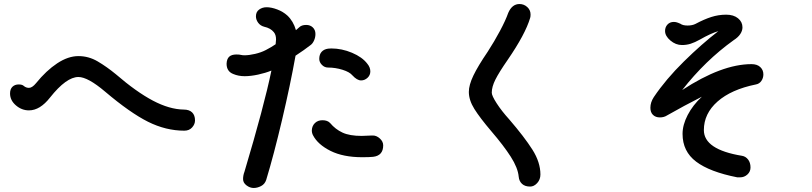

<svg xmlns="http://www.w3.org/2000/svg" viewBox="-20 -840 4040 955"><path d="M503 -384Q417 -457 370 -457Q310 -457 229 -355Q179 -291 124 -291Q88 -291 59 -316Q30 -341 30 -375Q30 -397 42 -408.5Q54 -420 73 -420Q91 -420 99 -412Q110 -403 124 -403Q140 -403 159 -426Q210 -489 264.5 -525Q319 -561 370 -561Q421 -561 466 -534.5Q511 -508 556 -471Q658 -383 740.5 -339.5Q823 -296 894 -295Q921 -295 935.5 -281Q950 -267 950 -241Q950 -222 935.5 -206Q921 -190 897 -190Q805 -190 716 -234.5Q627 -279 503 -384Z M1549 -671Q1549 -654 1542 -638.5Q1535 -623 1525 -616Q1493 -591 1450 -563Q1424 -418 1383 -244Q1342 -70 1304 55Q1297 76 1278.5 85.5Q1260 95 1242 95Q1223 95 1206 82Q1189 69 1189 51Q1189 32 1196 14Q1294 -314 1330 -489Q1301 -477 1264 -469Q1227 -461 1197 -461Q1166 -461 1140 -472Q1107 -485 1107 -523Q1108 -547 1120 -558Q1132 -569 1156 -569Q1171 -569 1178 -567Q1186 -565 1196 -565Q1219 -565 1249 -572Q1279 -579 1302 -591Q1331 -606 1351 -620Q1353 -638 1353 -644Q1353 -667 1342 -680Q1326 -700 1294 -707Q1275 -712 1264 -727Q1253 -742 1253 -759Q1253 -781 1269 -792.5Q1285 -804 1306 -804Q1330 -804 1359 -793Q1388 -782 1409 -763Q1439 -735 1452 -690L1468 -704Q1480 -716 1503 -716Q1523 -716 1536 -703.5Q1549 -691 1549 -671ZM1568 -547Q1568 -569 1579.5 -582Q1591 -595 1612 -598Q1617 -599 1628 -599Q1680 -599 1731 -577.5Q1782 -556 1807 -523Q1822 -505 1822 -485Q1822 -466 1808 -453Q1794 -440 1776 -440Q1756 -440 1733 -465Q1719 -482 1683.5 -493Q1648 -504 1612 -504Q1594 -504 1581 -517.5Q1568 -531 1568 -547ZM1886 -117Q1886 -66 1836 -60Q1817 -58 1782 -58Q1687 -58 1624 -89.5Q1561 -121 1537 -167Q1531 -178 1531 -192Q1532 -214 1546.5 -228Q1561 -242 1584 -242Q1609 -242 1622 -228Q1648 -197 1683.5 -180.5Q1719 -164 1779 -164Q1794 -164 1830 -166H1835Q1853 -166 1869.5 -151Q1886 -136 1886 -117Z M2560 39Q2556 -5 2520.5 -60.5Q2485 -116 2424 -187Q2367 -254 2339.5 -298Q2312 -342 2312 -383Q2312 -417 2334.5 -464Q2357 -511 2406 -583Q2439 -634 2467 -686.5Q2495 -739 2508 -776Q2527 -820 2564 -820Q2586 -820 2602.5 -805Q2619 -790 2619 -768Q2619 -757 2617 -751Q2593 -670 2505 -542Q2462 -480 2444 -444Q2426 -408 2426 -379Q2426 -364 2450.5 -326Q2475 -288 2513 -246Q2588 -159 2628 -96Q2668 -33 2668 28Q2668 53 2652 70.5Q2636 88 2617 88Q2591 88 2576.5 74.5Q2562 61 2560 39Z M3777 -470Q3777 -452 3767 -437.5Q3757 -423 3740 -420Q3617 -395 3549 -335Q3481 -275 3481 -193Q3481 -96 3671 -65Q3689 -62 3701 -46.5Q3713 -31 3713 -7Q3713 14 3697.5 28Q3682 42 3662 42H3647Q3510 15 3442.5 -36Q3375 -87 3375 -174Q3375 -219 3400.5 -268Q3426 -317 3471 -359Q3384 -315 3298 -266Q3283 -256 3262 -256Q3241 -256 3228 -268.5Q3215 -281 3215 -304Q3215 -331 3232 -357Q3292 -446 3381.5 -534Q3471 -622 3553 -685Q3517 -675 3461 -643Q3436 -629 3415.5 -622.5Q3395 -616 3372 -616Q3341 -616 3314.5 -638.5Q3288 -661 3288 -686Q3288 -705 3300 -718Q3312 -731 3332 -731Q3342 -731 3352 -727Q3362 -723 3364 -722Q3376 -713 3400 -713Q3423 -713 3439 -721Q3482 -744 3518 -755.5Q3554 -767 3592 -767Q3629 -767 3651 -749Q3673 -731 3673 -704Q3673 -687 3662 -670.5Q3651 -654 3629 -640Q3488 -539 3373 -392Q3570 -521 3718 -521Q3746 -521 3761.5 -506.5Q3777 -492 3777 -470Z"/></svg>

Font: Tsukimi Rounded SemiBold
Style: Regular
Weight: 600
Designer: Takashi Funayama
Foundry: Takashi Funayama
Version: Version 1.032; ttfautohint (v1.8.3)